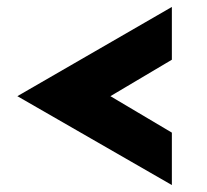

<svg xmlns="http://www.w3.org/2000/svg" viewBox="-20 -519 595 553"><path d="M475 -347 298 -242 475 -137V14L30 -242L475 -499Z"/></svg>

Font: Reem Kufi Ink
Style: Bold
Weight: 700
Designer: Khaled Hosny
Version: Version 1.002